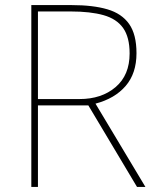

<svg xmlns="http://www.w3.org/2000/svg" viewBox="-20 -734 617 754"><path d="M262 -714Q345 -714 401.5 -697.5Q458 -681 487 -640Q516 -599 516 -525Q516 -446 473.5 -396.5Q431 -347 355 -327L551 0H518L327 -320H129V0H103V-714ZM257 -689H129V-345H292Q379 -345 434 -392Q489 -439 489 -524Q489 -588 463.5 -624Q438 -660 386.5 -674.5Q335 -689 257 -689Z"/></svg>

Font: Noto Sans Bengali UI Thin
Style: Regular
Weight: 100
Designer: Jelle Bosma - Monotype Design Team
Foundry: Monotype Imaging Inc.
Version: Version 2.003; ttfautohint (v1.8.4.7-5d5b)